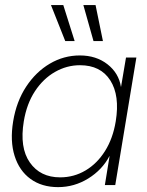

<svg xmlns="http://www.w3.org/2000/svg" viewBox="-20 -748 593 776"><path d="M214.8 8.3Q148.9 8.3 103.5 -24.7Q58.1 -57.6 39.1 -117.7Q20 -177.7 33.2 -257.8Q46.4 -337.9 85.7 -397.7Q125 -457.5 181.4 -490.7Q237.8 -523.9 302.7 -523.9Q368.7 -523.9 414.3 -488.3Q460 -452.6 468.8 -397H469.2L489.3 -515.6H531.2L445.8 0H403.8L422.9 -117.2H422.4Q393.1 -61.5 336.7 -26.6Q280.3 8.3 214.8 8.3ZM223.1 -31.2Q278.8 -31.2 325.7 -59.1Q372.6 -86.9 404.5 -137.7Q436.5 -188.5 447.8 -257.8Q464.8 -361.8 425.8 -423.1Q386.7 -484.4 303.2 -484.4Q250 -484.4 202.4 -457.3Q154.8 -430.2 121.3 -379.4Q87.9 -328.6 76.2 -257.8Q58.6 -151.4 100.6 -91.3Q142.6 -31.2 223.1 -31.2ZM243.7 -582 186 -727.5H235.8L281.7 -582ZM357.9 -582 316.9 -727.5H366.2L396 -582Z"/></svg>

Font: Inter Display ExtraLight
Style: Italic
Weight: 200
Italic angle: -9.39999°
Designer: Rasmus Andersson
Foundry: rsms
Version: Version 4.000;git-a52131595